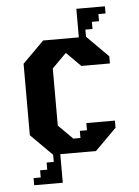

<svg xmlns="http://www.w3.org/2000/svg" viewBox="-51 -623 564 781"><g transform="rotate(-5 230.5 -233.0)"><path d="M348.6 -495.8V-525H377.8V-554.1H407V-583.3H290.3V-466.7H144.5L57 -379.2V-87.5L144.5 0V29.2H115.3V58.3H86.2V87.5H57V116.7H173.7V0H319.5L407 -87.5V-116.7H290.3V-87.5H261.2V-58.4H232L173.7 -116.7V-350L232 -408.3L290.3 -350H407V-379.2L319.5 -466.7V-495.8Z"/></g></svg>

Font: Stepalange
Style: Regular
Weight: 400
Designer: Szymon Furjan
Version: Version 1.005;Fontself Maker 3.5.8